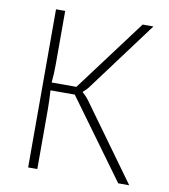

<svg xmlns="http://www.w3.org/2000/svg" viewBox="-79 -757 727 825"><g transform="rotate(10 285.0 -345.0)"><path d="M492 0H540L302 -329C293 -341 283 -351 274 -359V-361C282 -368 292 -377 301 -390L524 -690H477L243 -377H135C138 -405 139 -429 139 -459V-690H99V0H139V-260C139 -288 138 -314 136 -343H242Z"/></g></svg>

Font: Exo 2 Extra Light
Style: Regular
Weight: 250
Designer: Natanael Gama
Version: Version 1.001;PS 001.001;hotconv 1.0.88;makeotf.lib2.5.64775